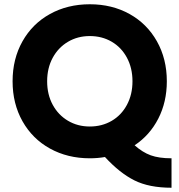

<svg xmlns="http://www.w3.org/2000/svg" viewBox="-20 -731 841 900"><path d="M39 -350Q39 -455 85.5 -537.5Q132 -620 214.5 -665.5Q297 -711 401 -711Q505 -711 587 -665.5Q669 -620 715.5 -537.5Q762 -455 762 -350Q762 -253 722 -175Q682 -97 611 -50Q648 -17 686.5 -3Q725 11 784 11V149Q679 149 610 114.5Q541 80 472 5Q438 11 401 11Q297 11 214.5 -34.5Q132 -80 85.5 -162.5Q39 -245 39 -350ZM601 -350Q601 -412 575 -460.5Q549 -509 503.5 -535.5Q458 -562 401 -562Q344 -562 298.5 -535Q253 -508 227 -460Q201 -412 201 -350Q201 -288 227 -240Q253 -192 298.5 -165Q344 -138 401 -138Q458 -138 503.5 -164.5Q549 -191 575 -239.5Q601 -288 601 -350Z"/></svg>

Font: Chess Sans
Style: Bold
Weight: 700
Designer: Wolf Bōese
Foundry: Wolf Bōese
Version: Version 7.223